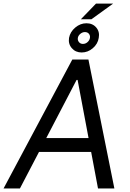

<svg xmlns="http://www.w3.org/2000/svg" viewBox="-40 -1063 736 1083"><path d="M72.4 0H-19.9L367.9 -727.3H458.8L605.1 0H512.8L474.1 -206H180ZM220.9 -284.1H459.5L397.7 -612.2H392ZM420.5 -767Q386.4 -767 365.2 -791.2Q344.1 -815.3 349.4 -849.4Q355.8 -883.5 384.6 -907.7Q413.4 -931.8 447.4 -931.8Q482.6 -931.8 503 -907.7Q523.4 -883.5 517 -849.4Q511.7 -815.3 483.7 -791.2Q455.6 -767 420.5 -767ZM416.2 -954.5 501.4 -1042.6H598L475.9 -954.5ZM427.6 -815.3Q442.5 -815.3 453.8 -825.5Q465.2 -835.6 467.3 -849.4Q469.5 -862.2 461.6 -872.2Q453.8 -882.1 438.9 -882.1Q425.1 -882.1 413.2 -872.2Q401.3 -862.2 399.1 -849.4Q397 -835.6 405.4 -825.5Q413.7 -815.3 427.6 -815.3Z"/></svg>

Font: Inter UI
Style: Italic
Weight: 400
Italic angle: -9.39999°
Designer: Rasmus Andersson
Foundry: rsms
Version: 3.2;8d6f07862